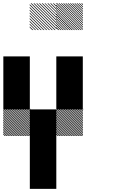

<svg xmlns="http://www.w3.org/2000/svg" viewBox="-21 -855 708 1208"><path d="M500.8 -165.8 499.2 -167.5H500.8ZM500.8 -155 488.3 -167.5H494.2L500.8 -160.8ZM500.8 -144.2 477.5 -167.5H483.3L500.8 -150ZM500.8 -133.3 466.7 -167.5H472.5L500.8 -139.2ZM500.8 -122.5 455.8 -167.5H461.7L500.8 -128.3ZM500.8 -111.7 445 -167.5H450.8L500.8 -117.5ZM500.8 -100.8 434.2 -167.5H440L500.8 -106.7ZM500.8 -90 423.3 -167.5H429.2L500.8 -95.8ZM500.8 -79.2 412.5 -167.5H418.3L500.8 -85ZM500.8 -68.3 401.7 -167.5H407.5L500.8 -74.2ZM500.8 -57.5 390.8 -167.5H396.7L500.8 -63.3ZM500.8 -46.7 380 -167.5H385.8L500.8 -52.5ZM500.8 -35.8 369.2 -167.5H375L500.8 -41.7ZM500.8 -25 358.3 -167.5H364.2L500.8 -30.8ZM500.8 -14.2 347.5 -167.5H353.3L500.8 -20ZM500.8 -3.3 336.7 -167.5H342.5L500.8 -9.2ZM494.2 0.8 332.5 -160.8V-166.7L500 0.8ZM483.3 0.8 332.5 -150V-155.8L489.2 0.8ZM472.5 0.8 332.5 -139.2V-145L478.3 0.8ZM461.7 0.8 332.5 -128.3V-134.2L467.5 0.8ZM450.8 0.8 332.5 -117.5V-123.3L456.7 0.8ZM440 0.8 332.5 -106.7V-112.5L445.8 0.8ZM429.2 0.8 332.5 -95.8V-101.7L435 0.8ZM418.3 0.8 332.5 -85V-90.8L424.2 0.8ZM407.5 0.8 332.5 -74.2V-80L413.3 0.8ZM396.7 0.8 332.5 -63.3V-69.2L402.5 0.8ZM385.8 0.8 332.5 -52.5V-58.3L391.7 0.8ZM375 0.8 332.5 -41.7V-47.5L380.8 0.8ZM364.2 0.8 332.5 -30.8V-36.7L370 0.8ZM353.3 0.8 332.5 -20V-25.8L359.2 0.8ZM342.5 0.8 332.5 -9.2V-15L348.3 0.8ZM500.8 -167.5H505L500.8 -171.7ZM167.5 -165.8 165.8 -167.5H167.5ZM167.5 -155 155 -167.5H160.8L167.5 -160.8ZM167.5 -144.2 144.2 -167.5H150L167.5 -150ZM167.5 -133.3 133.3 -167.5H139.2L167.5 -139.2ZM167.5 -122.5 122.5 -167.5H128.3L167.5 -128.3ZM167.5 -111.7 111.7 -167.5H117.5L167.5 -117.5ZM167.5 -100.8 100.8 -167.5H106.7L167.5 -106.7ZM167.5 -90 90 -167.5H95.8L167.5 -95.8ZM167.5 -79.2 79.2 -167.5H85L167.5 -85ZM167.5 -68.3 68.3 -167.5H74.2L167.5 -74.2ZM167.5 -57.5 57.5 -167.5H63.3L167.5 -63.3ZM167.5 -46.7 46.7 -167.5H52.5L167.5 -52.5ZM167.5 -35.8 35.8 -167.5H41.7L167.5 -41.7ZM167.5 -25 25 -167.5H30.8L167.5 -30.8ZM167.5 -14.2 14.2 -167.5H20L167.5 -20ZM167.5 -3.3 3.3 -167.5H9.2L167.5 -9.2ZM160.8 0.8 -0.8 -160.8V-166.7L166.7 0.8ZM150 0.8 -0.8 -150V-155.8L155.8 0.8ZM139.2 0.8 -0.8 -139.2V-145L145 0.8ZM128.3 0.8 -0.8 -128.3V-134.2L134.2 0.8ZM117.5 0.8 -0.8 -117.5V-123.3L123.3 0.8ZM106.7 0.8 -0.8 -106.7V-112.5L112.5 0.8ZM95.8 0.8 -0.8 -95.8V-101.7L101.7 0.8ZM85 0.8 -0.8 -85V-90.8L90.8 0.8ZM74.2 0.8 -0.8 -74.2V-80L80 0.8ZM63.3 0.8 -0.8 -63.3V-69.2L69.2 0.8ZM52.5 0.8 -0.8 -52.5V-58.3L58.3 0.8ZM41.7 0.8 -0.8 -41.7V-47.5L47.5 0.8ZM30.8 0.8 -0.8 -30.8V-36.7L36.7 0.8ZM20 0.8 -0.8 -20V-25.8L25.8 0.8ZM9.2 0.8 -0.8 -9.2V-15L15 0.8ZM167.5 -167.5H171.7L167.5 -171.7ZM500.8 -822.5 489.2 -834.2H495L500.8 -828.3ZM500.8 -808.3 475 -834.2H480.8L500.8 -814.2ZM500.8 -794.2 460.8 -834.2H466.7L500.8 -800ZM500.8 -780 446.7 -834.2H452.5L500.8 -785.8ZM500.8 -765.8 432.5 -834.2H438.3L500.8 -771.7ZM500.8 -751.7 418.3 -834.2H424.2L500.8 -757.5ZM500.8 -737.5 404.2 -834.2H410L500.8 -743.3ZM500.8 -723.3 390 -834.2H395.8L500.8 -729.2ZM500.8 -709.2 375.8 -834.2H381.7L500.8 -715ZM500.8 -695 361.7 -834.2H367.5L500.8 -700.8ZM500.8 -680.8 347.5 -834.2H353.3L500.8 -686.7ZM500.8 -666.7 333.3 -834.2H339.2L500.8 -672.5ZM487.5 -665.8 332.5 -820.8V-826.7L493.3 -665.8ZM473.3 -665.8 332.5 -806.7V-812.5L479.2 -665.8ZM459.2 -665.8 332.5 -792.5V-798.3L465 -665.8ZM445 -665.8 332.5 -778.3V-784.2L450.8 -665.8ZM430 -665.8 332.5 -763.3V-770L436.7 -665.8ZM416.7 -665.8 332.5 -750V-755.8L422.5 -665.8ZM402.5 -665.8 332.5 -735.8V-741.7L408.3 -665.8ZM388.3 -665.8 332.5 -721.7V-727.5L394.2 -665.8ZM374.2 -665.8 332.5 -707.5V-713.3L380 -665.8ZM360 -665.8 332.5 -693.3V-699.2L365.8 -665.8ZM345.8 -665.8 332.5 -679.2V-685L351.7 -665.8ZM334.2 -829.2 329.2 -834.2H334.2ZM334.2 -811.7 311.7 -834.2H317.5L334.2 -817.5ZM334.2 -794.2 294.2 -834.2H300L334.2 -800ZM334.2 -776.7 276.7 -834.2H282.5L334.2 -782.5ZM334.2 -759.2 259.2 -834.2H264.2L334.2 -764.2ZM334.2 -741.7 241.7 -834.2H247.5L334.2 -747.5ZM334.2 -724.2 224.2 -834.2H230L334.2 -730ZM334.2 -706.7 206.7 -834.2H212.5L334.2 -712.5ZM334.2 -689.2 189.2 -834.2H195L334.2 -695ZM334.2 -671.7 171.7 -834.2H177.5L334.2 -677.5ZM322.5 -665.8 165.8 -822.5V-828.3L328.3 -665.8ZM305 -665.8 165.8 -805V-810.8L310.8 -665.8ZM287.5 -665.8 165.8 -787.5V-793.3L293.3 -665.8ZM270 -665.8 165.8 -770V-775.8L275.8 -665.8ZM252.5 -665.8 165.8 -752.5V-758.3L258.3 -665.8ZM235 -665.8 165.8 -735V-740.8L240.8 -665.8ZM217.5 -665.8 165.8 -717.5V-723.3L223.3 -665.8ZM200 -665.8 165.8 -700V-705.8L205.8 -665.8ZM182.5 -665.8 165.8 -682.5V-688.3L188.3 -665.8ZM334.2 -834.2H335L334.2 -835ZM166.7 166.7H333.3V333.3H166.7ZM166.7 0H333.3V333.3H166.7ZM166.7 -166.7H333.3V166.7H166.7ZM333.3 -333.3H500V-166.7H333.3ZM0 -333.3H166.7V-166.7H0ZM333.3 -500H500V-166.7H333.3ZM0 -500H166.7V-166.7H0Z"/></svg>

Font: 0xA000-Pixelated
Style: Pixelated
Weight: 400
Version: Version 0.1